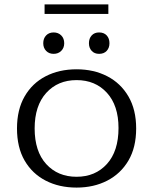

<svg xmlns="http://www.w3.org/2000/svg" viewBox="-20 -838 694 870"><path d="M182 -775V-818H471V-775ZM429 -594Q408 -594 395.5 -607.5Q383 -621 383 -642Q383 -664 395.5 -677.5Q408 -691 429 -691Q451 -691 463.5 -677.5Q476 -664 476 -642Q476 -621 463.5 -607.5Q451 -594 429 -594ZM223 -594Q202 -594 189 -607.5Q176 -621 176 -642Q176 -664 189 -677.5Q202 -691 223 -691Q244 -691 257.5 -677.5Q271 -664 271 -642Q271 -621 257.5 -607.5Q244 -594 223 -594ZM327 12Q248 12 187 -19.5Q126 -51 91.5 -110.5Q57 -170 57 -256Q57 -341 91.5 -401Q126 -461 187 -492.5Q248 -524 327 -524Q405 -524 466 -492.5Q527 -461 562 -401Q597 -341 597 -256Q597 -170 562 -110.5Q527 -51 466 -19.5Q405 12 327 12ZM327 -37Q412 -37 464.5 -95Q517 -153 517 -258Q517 -360 464.5 -417.5Q412 -475 327 -475Q242 -475 189.5 -417Q137 -359 137 -256Q137 -152 189.5 -94.5Q242 -37 327 -37Z"/></svg>

Font: Montagu Slab 16pt Light
Style: Regular
Weight: 300
Designer: Florian Karsten
Foundry: Florian Karsten
Version: Version 1.000; ttfautohint (v1.8.3)